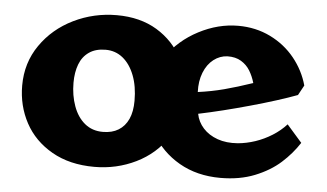

<svg xmlns="http://www.w3.org/2000/svg" viewBox="-42 -560 1079 634"><g transform="rotate(5 497.5 -243.0)"><path d="M30 -237Q30 -312.5 70.8 -371.2Q111.5 -430 178.5 -462.8Q245.5 -495.5 321.5 -495.5Q399 -495.5 454.8 -461.8Q510.5 -428 539.8 -371.5Q569 -315 569 -247Q569 -169 530.5 -110.8Q492 -52.5 428 -21.2Q364 10 290.5 10Q208.5 10 149.5 -23.8Q90.5 -57.5 60.2 -113.8Q30 -170 30 -237ZM404 -219Q404 -267 390 -303Q376 -339 351.5 -358.8Q327 -378.5 294.5 -378.5Q261.5 -378.5 239.8 -363.5Q218 -348.5 208 -322Q198 -295.5 198 -261Q198 -219 210.8 -183.8Q223.5 -148.5 248.2 -128Q273 -107.5 308.5 -107.5Q339 -107.5 360.2 -120.5Q381.5 -133.5 392.8 -158.2Q404 -183 404 -219ZM448 -242Q448 -313 488.8 -371Q529.5 -429 593.5 -462.2Q657.5 -495.5 724 -495.5Q782 -495.5 830.5 -471.8Q879 -448 911.8 -407.5Q944.5 -367 958 -318L940 -285Q880 -262.5 787 -236.5Q694 -210.5 617 -194.5Q622 -168 640.5 -147.5Q659 -127 688.5 -116.5Q718 -106 756 -109Q784.5 -111.5 813.5 -121.2Q842.5 -131 868.8 -147.5Q895 -164 914.5 -185.5L964.5 -128.5Q941 -92 906.5 -61Q872 -30 822 -10Q772 10 708.5 10Q630.5 10 571.5 -24Q512.5 -58 480.2 -115.5Q448 -173 448 -242ZM789.5 -311.5Q783 -334 772 -352Q761 -370 742.5 -381.2Q724 -392.5 697 -392Q672 -391 651.2 -375Q630.5 -359 619.2 -330.5Q608 -302 609.5 -266Q654.5 -272 696.2 -283Q738 -294 789.5 -311.5Z"/></g></svg>

Font: TMT Limkin
Style: Regular
Weight: 400
Designer: Gabriel Drozdov
Version: Version 1.000;Glyphs 3.1.2 (3151)